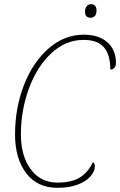

<svg xmlns="http://www.w3.org/2000/svg" viewBox="-20 -889 575 919"><path d="M52 -245Q52 -372 94.5 -481.5Q137 -591 212.5 -657Q288 -723 381 -723Q453 -723 494 -686.5Q535 -650 535 -588Q535 -574 528 -565Q521 -556 508 -556Q508 -627 477.5 -662.5Q447 -698 380 -698Q294 -698 225.5 -634Q157 -570 118.5 -465.5Q80 -361 80 -245Q80 -143 127 -79Q174 -15 255 -15Q322 -15 361.5 -39Q401 -63 425 -113Q434 -108 434 -93Q434 -70 414 -46Q394 -22 353.5 -6Q313 10 255 10Q158 10 105 -60.5Q52 -131 52 -245ZM387 -833Q387 -849 395 -859Q403 -869 416 -869Q428 -869 435 -861.5Q442 -854 442 -839Q442 -821 434 -812.5Q426 -804 414 -804Q387 -804 387 -833Z"/></svg>

Font: Noto Serif NarrowThin
Style: Italic
Weight: 250
Width: 4
Italic angle: -12°
Designer: Monotype Design Team
Foundry: Monotype Imaging Inc.
Version: Version 1.001